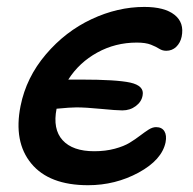

<svg xmlns="http://www.w3.org/2000/svg" viewBox="-20 -529 564 560"><path d="M236.8 11.2Q123.5 11.2 71.3 -52Q19 -115.2 40 -220.2Q56.6 -303.2 113.8 -370.4Q170.9 -437.5 247.1 -473.1Q323.2 -508.8 400.9 -508.8Q460 -508.8 489 -485.8Q518.1 -462.9 509.8 -421.9Q505.9 -403.8 493.9 -392.3Q481.9 -380.9 464.8 -380.9Q453.6 -380.9 444.6 -386.7Q435.5 -392.6 420.2 -398.7Q404.8 -404.8 378.9 -404.8Q316.4 -404.8 263.7 -375.7Q210.9 -346.7 179.2 -296.9H215.8Q319.3 -296.9 359.9 -288.1Q401.4 -278.8 396 -251Q393.1 -232.4 376.2 -219.7Q359.4 -207 336.9 -207Q319.8 -207 274.7 -211.4Q229.5 -215.8 203.1 -215.8Q185.1 -215.8 145 -211.9Q133.3 -152.3 162.6 -120.1Q191.9 -87.9 254.9 -87.9Q287.6 -87.9 314.7 -95.2Q341.8 -102.5 358.4 -112.8Q375 -123 388.4 -133.3Q401.9 -143.6 413.3 -150.9Q424.8 -158.2 435.1 -158.2Q452.1 -158.2 459.5 -146.2Q466.8 -134.3 462.9 -113.8Q452.1 -62.5 384.3 -25.6Q316.4 11.2 236.8 11.2Z"/></svg>

Font: Shantell Sans Normal
Style: Italic
Weight: 500
Italic angle: -11.31°
Designer: Stephen Nixon, Anya Danilova, Shantell Martin
Foundry: Arrow Type
Version: Version 1.006;[559af2be0]